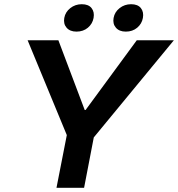

<svg xmlns="http://www.w3.org/2000/svg" viewBox="-20 -891 845 911"><path d="M248 0 297 -250 111 -700H257L382 -369H386L629 -700H805L425 -239L379 0ZM343 -741Q312 -741 296 -759.5Q280 -778 285 -806Q290 -834 313.5 -852.5Q337 -871 368 -871Q400 -871 414.5 -852.5Q429 -834 424 -806Q419 -778 397 -759.5Q375 -741 343 -741ZM577 -741Q546 -741 530 -759.5Q514 -778 519 -806Q524 -834 547.5 -852.5Q571 -871 602 -871Q634 -871 648.5 -852.5Q663 -834 658 -806Q653 -778 631 -759.5Q609 -741 577 -741Z"/></svg>

Font: REM Medium
Style: Italic
Weight: 500
Italic angle: -11°
Designer: Octavio Pardo
Foundry: Ashler Design
Version: Version 1.005;gftools[0.9.28]